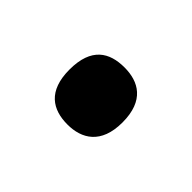

<svg xmlns="http://www.w3.org/2000/svg" viewBox="-41 -226 328 328"><g transform="rotate(45 123.0 -62.0)"><path d="M123 7C157 7 187 -10 187 -62C187 -115 157 -131 123 -131C87 -131 59 -115 59 -62C59 -10 87 7 123 7Z"/></g></svg>

Font: Noto Serif SemiCondensed Medium
Style: Regular
Weight: 500
Width: 4
Designer: Monotype Design Team
Foundry: Monotype Imaging Inc.
Version: Version 2.014